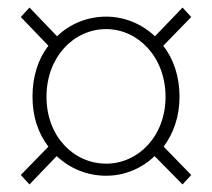

<svg xmlns="http://www.w3.org/2000/svg" viewBox="-20 -617 561 508"><path d="M58 -129 130 -204C165 -171 211 -152 261 -152C309 -152 355 -171 389 -204L463 -129L486 -154L413 -229C439 -264 455 -309 455 -361C455 -415 439 -461 412 -496L486 -572L463 -597L390 -521C355 -554 309 -573 261 -573C211 -573 165 -554 131 -521L58 -597L35 -572L108 -496C81 -461 66 -415 66 -361C66 -309 81 -264 108 -229L35 -154ZM261 -184C175 -184 103 -256 103 -361C103 -466 175 -540 261 -540C345 -540 418 -466 418 -361C418 -256 345 -184 261 -184Z"/></svg>

Font: Noto Sans CJK SC Thin
Style: Regular
Weight: 100
Designer: Ryoko NISHIZUKA 西塚涼子 (kana, bopomofo & ideographs); Paul D. Hunt (Latin, Greek & Cyrillic); Sandoll Communications 산돌커뮤니
Foundry: Adobe
Version: Version 2.004;hotconv 1.0.118;makeotfexe 2.5.65603